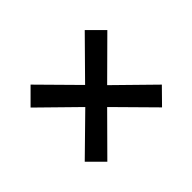

<svg xmlns="http://www.w3.org/2000/svg" viewBox="-99 -629 757 757"><g transform="rotate(-45 280.0 -250.5)"><path d="M129 -465 280 -312 432 -466 495 -403 341 -250 495 -99 432 -35 280 -189 128 -36 65 -99 219 -250 65 -401Z"/></g></svg>

Font: TitilliumText
Style: Medium
Weight: 500
Designer: Accademia di Belle Arti di Urbino and others
Foundry: Accademia di Belle Arti di Urbino and others.
Version: Version 60.001